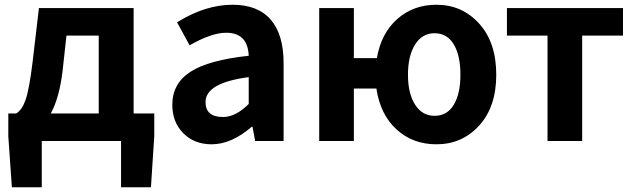

<svg xmlns="http://www.w3.org/2000/svg" viewBox="-20 -594 2674 809"><path d="M194 -116H396V-444H260L244 -298Q231 -184 194 -116ZM543 -116H630V-20L616 195H490V0H156V195H30L15 -20V-116H48Q72 -129 87.5 -172.5Q103 -216 117 -330L144 -560H543Z M872 14Q798 14 752 -33Q706 -80 706 -152Q706 -242 782.5 -291.5Q859 -341 1028 -359Q1024 -456 933 -456Q871 -456 779 -403L726 -500Q845 -574 960 -574Q1066 -574 1120.5 -511.5Q1175 -449 1175 -327V0H1055L1044 -60H1041Q955 14 872 14ZM920 -101Q973 -101 1028 -156V-269Q846 -245 846 -164Q846 -101 920 -101Z M1811 -106Q1864 -106 1892 -152.5Q1920 -199 1920 -279Q1920 -360 1892 -407Q1864 -454 1811 -454Q1759 -454 1729 -406.5Q1699 -359 1699 -279Q1699 -200 1729 -153Q1759 -106 1811 -106ZM1471 -349H1568Q1586 -454 1654 -514Q1722 -574 1819 -574Q1927 -574 1999 -494.5Q2071 -415 2071 -279Q2071 -144 1999 -65Q1927 14 1819 14Q1719 14 1650.5 -49Q1582 -112 1566 -221H1471V0H1325V-560H1471Z M2287 0V-444H2116V-560H2605V-444H2433V0Z"/></svg>

Font: Noto Sans Korean Bold
Style: Bold
Weight: 700
Designer: Ryoko NISHIZUKA  (kana & ideographs); Paul D. Hunt (Latin, Greek & Cyrillic); Wenlong ZHANG  (bopomofo); Sandoll Communi
Foundry: Adobe Systems Incorporated
Version: Version 1.000;PS 1;hotconv 1.0.78;makeotf.lib2.5.61930